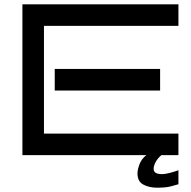

<svg xmlns="http://www.w3.org/2000/svg" viewBox="-20 -720 888 891"><path d="M808 0H729Q712 14 702.5 31.5Q693 49 693 64Q693 88 731 88Q748 88 771.5 81.5Q795 75 808 70V135Q795 139 772 145Q749 151 709 151Q672 151 645 136.5Q618 122 618 85Q618 67 627.5 42Q637 17 659 0H84V-700H808V-600H184V-100H808ZM723 -300H234V-400H723Z"/></svg>

Font: Bruno Ace SC
Style: Regular
Weight: 400
Version: Version 1.100; ttfautohint (v1.8.4.7-5d5b);gftools[0.9.27]